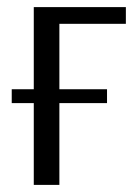

<svg xmlns="http://www.w3.org/2000/svg" viewBox="-20 -520 392 540"><path d="M334 -453H147V-269H281V-230H147V0H75V-230H13V-269H75V-500H334Z"/></svg>

Font: Arsenal
Style: Regular
Weight: 400
Designer: Andrij Shevchenko
Foundry: Stairsfor
Version: Version 2.001;PS 002.001;hotconv 1.0.88;makeotf.lib2.5.64775